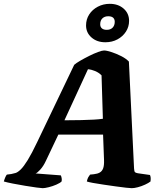

<svg xmlns="http://www.w3.org/2000/svg" viewBox="-66 -984 846 1004"><path d="M157 0Q150 0 124.5 -3.5Q99 -7 65.5 -12.5Q32 -18 1.5 -24Q-29 -30 -46 -35Q-43 -46 -38.5 -56.5Q-34 -67 -30 -71L-7 -74Q4 -76 15.5 -79.5Q27 -83 42.5 -98Q58 -113 79 -147Q100 -181 129 -242L322 -645Q332 -654 353.5 -666.5Q375 -679 400 -691.5Q425 -704 446.5 -712Q468 -720 478 -720Q491 -720 516 -712Q541 -704 567 -691Q593 -678 608 -662L635 -103Q636 -87 640 -83.5Q644 -80 655 -78L718 -69Q720 -66 721.5 -58Q723 -50 721 -35Q711 -27 692.5 -18.5Q674 -10 655 -5Q636 0 623 0Q616 0 592.5 -2.5Q569 -5 538 -9.5Q507 -14 475.5 -18.5Q444 -23 420 -27.5Q396 -32 388 -35Q391 -49 395.5 -57Q400 -65 405 -71L425 -73Q444 -75 456 -82Q468 -89 473.5 -104Q479 -119 478 -147L473 -280H239L174 -143Q161 -115 144.5 -97Q128 -79 120 -77L252 -67Q255 -61 256.5 -52Q258 -43 256 -35Q248 -27 228.5 -18.5Q209 -10 188.5 -5Q168 0 157 0ZM271 -355Q321 -355 359 -356Q397 -357 425 -358.5Q453 -360 472 -363L465 -590Q451 -604 432.5 -612Q414 -620 394 -622ZM485 -763Q441 -763 412.5 -788Q384 -813 384 -851Q384 -883 400.5 -908.5Q417 -934 445.5 -949Q474 -964 508 -964Q552 -964 580.5 -939Q609 -914 609 -875Q609 -844 592.5 -818.5Q576 -793 548 -778Q520 -763 485 -763ZM492 -828Q512 -828 523 -839.5Q534 -851 534 -870Q534 -884 525.5 -891.5Q517 -899 500 -899Q481 -899 469.5 -888Q458 -877 458 -857Q458 -843 467 -835.5Q476 -828 492 -828Z"/></svg>

Font: Texturina 12pt Black
Style: Italic
Weight: 900
Italic angle: -11°
Designer: Guillermo Torres Carreño
Foundry: Omnibus-Type
Version: Version 1.002